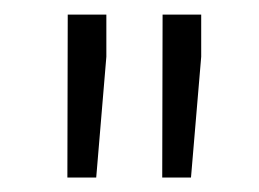

<svg xmlns="http://www.w3.org/2000/svg" viewBox="-20 -763 360 267"><path d="M127.9 -742.7H74.2L73.7 -516.1H113.8L127.9 -684.1ZM259.8 -742.7H206.1L205.6 -516.1H245.6L259.8 -684.1Z"/></svg>

Font: Shabnam Light
Style: Regular
Weight: 300
Foundry: DejaVu fonts team - Redesigned by Saber Rastikerdar - Based on Vazir font
Version: Version 5.0.1